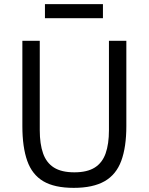

<svg xmlns="http://www.w3.org/2000/svg" viewBox="-20 -895 718 927"><path d="M88 -698H172V-266Q172 -200 188 -154.5Q204 -109 240.5 -86Q277 -63 339 -63Q401 -63 437.5 -86Q474 -109 490 -154.5Q506 -200 506 -266V-698H590V-286Q590 -185 565.5 -118.5Q541 -52 485 -20Q429 12 336 12Q243 12 189 -20Q135 -52 111.5 -118.5Q88 -185 88 -286ZM197 -807V-875H477V-807Z"/></svg>

Font: IBM Plex Sans Var
Style: Regular
Weight: 400
Designer: Mike Abbink, Paul van der Laan, Pieter van Rosmalen
Foundry: Bold Monday
Version: Version 3.000